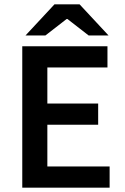

<svg xmlns="http://www.w3.org/2000/svg" viewBox="-20 -868 578 888"><path d="M83 0V-654H477V-556H199V-389H434V-291H199V-98H487V0ZM98 -704 232 -848H348L482 -704H390L292 -780H288L190 -704Z"/></svg>

Font: Source Sans 3 SemiBold
Style: Regular
Weight: 600
Designer: Paul D. Hunt
Foundry: Adobe
Version: Version 3.046;hotconv 1.0.118;makeotfexe 2.5.65603